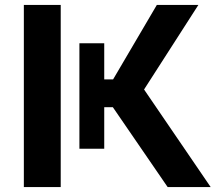

<svg xmlns="http://www.w3.org/2000/svg" viewBox="-20 -761 877 781"><path d="M662 0H837L566 -397L787 -741H618L440 -438H404V-585H303V-156H404V-325H439ZM77 0H227V-741H77Z"/></svg>

Font: Cheyenne Sans
Style: Bold
Weight: 700
Designer: The Public Sans project authors (U.S. Web Design System), Libre Franklin designed by Pablo Impallari and Rodrigo Fuenzal
Foundry: The Cheyenne Sans Project Authors
Version: Version 2.007